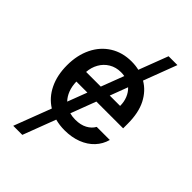

<svg xmlns="http://www.w3.org/2000/svg" viewBox="-266 -801 1094 1094"><g transform="rotate(45 280.5 -254.0)"><path d="M408.2 -505.9Q460.4 -475.6 490.5 -417Q520.5 -358.4 520.5 -270.5V-233.4H304.7L247.1 -81.1Q268.6 -75.2 293 -75.2Q335.4 -75.2 364.7 -91.1Q394 -106.9 408.2 -132.8H513.7Q502 -89.8 471.7 -57.4Q441.4 -24.9 395.3 -7.1Q349.1 10.7 292 10.7Q252 10.7 215.8 1L140.6 199.2H67.4L153.3 -25.9Q99.1 -59.6 69.6 -120.4Q40 -181.2 40 -261.7Q40 -342.8 70.6 -405.3Q101.1 -467.8 156.7 -502.4Q212.4 -537.1 285.2 -537.1Q318.4 -537.1 345.7 -530.3L413.1 -707H484.4ZM187.5 -115.7 232.4 -233.4H143.6Q144.5 -195.8 156 -166Q167.5 -136.2 187.5 -115.7ZM262.2 -311.5 314.5 -448.7Q299.8 -451.2 286.1 -451.2Q245.6 -451.2 214.1 -432.4Q182.6 -413.6 164.6 -381.6Q146.5 -349.6 144 -311.5ZM418 -311.5Q418 -344.7 406.7 -372.3Q395.5 -399.9 375 -418.9L334.5 -311.5Z"/></g></svg>

Font: Pretendard Std Medium
Style: Regular
Weight: 500
Designer: Base glyphs from Inter by Rasmus Andersson; Hangeul glyphs from Noto Sans CJK(Source Han Sans) by Jang Soo-young and Kan
Foundry: Kil Hyung-jin
Version: Version 1.309